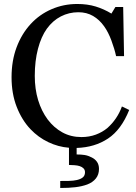

<svg xmlns="http://www.w3.org/2000/svg" viewBox="-20 -728 682 965"><path d="M326.7 14.6Q272.5 10.3 222.4 -13.7Q172.4 -37.6 133.3 -78.6Q89.8 -124.5 64 -190.7Q38.1 -256.8 38.1 -339.8Q38.1 -422.9 63.5 -490.5Q88.9 -558.1 133.8 -606.9Q178.2 -655.3 238.8 -681.6Q299.3 -708 368.2 -708Q419.4 -708 460.9 -695.3Q502.4 -682.6 540 -659.7L560.1 -692.9H599.1L603.5 -445.8H563.5Q555.7 -481.9 540 -524.2Q524.4 -566.4 503.4 -595.7Q480 -628.9 447.8 -647.7Q415.5 -666.5 374 -666.5Q326.7 -666.5 285.9 -645.5Q245.1 -624.5 215.3 -583.5Q187 -543.9 170.9 -482.9Q154.8 -421.9 154.8 -346.7Q154.8 -280.3 171.6 -224.9Q188.5 -169.4 219.7 -127.4Q251 -85.9 293.7 -62.5Q336.4 -39.1 389.2 -39.1Q428.7 -39.1 461.9 -51.5Q495.1 -64 519.5 -84.5Q543.9 -106 562.5 -133.3Q581.1 -160.6 592.8 -192.9L629.4 -175.3Q589.4 -75.7 522.7 -31.5Q456.1 12.7 365.2 15.6V48.3Q387.2 48.3 404.8 51Q422.4 53.7 440.4 63Q457 70.8 467.3 85.2Q477.5 99.6 477.5 121.1Q477.5 149.4 461.9 168.9Q446.3 188.5 418.5 199.2Q391.6 209 358.9 212.9Q326.2 216.8 282.7 216.8V181.6Q302.7 181.6 326.2 181.2Q349.6 180.7 366.2 176.8Q385.7 172.4 396.5 163.3Q407.2 154.3 407.2 137.7Q407.2 126 399.9 118.4Q392.6 110.8 380.4 106.9Q370.6 103.5 354.2 102.3Q337.9 101.1 326.7 101.1Z"/></svg>

Font: UniBurma_GGSerif
Style: Book
Weight: 400
Designer: Victor San Kho Lin (for Burmese only and related typography optimization with it)
Foundry: http://www.unimm.org
Version: 2.0